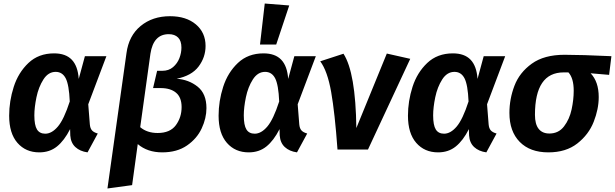

<svg xmlns="http://www.w3.org/2000/svg" viewBox="-20 -849 3491 1090"><path d="M427 -401 462 -530H584L481 -257L490 -143Q492 -120 502.5 -108.5Q513 -97 535 -91L477 16Q434 10 408 -14Q382 -38 379 -80L378 -116Q345 -51 303.5 -17.5Q262 16 203 16Q126 16 79 -38Q32 -92 32 -192Q32 -275 58 -356Q84 -437 141.5 -491.5Q199 -546 287 -546Q353 -546 387.5 -510Q422 -474 427 -401ZM175 -194Q175 -138 190 -114Q205 -90 237 -90Q274 -90 308.5 -130.5Q343 -171 376 -273Q372 -368 353 -404.5Q334 -441 296 -441Q254 -441 226.5 -398Q199 -355 187 -297Q175 -239 175 -194Z M698 -547Q711 -646 778.5 -701.5Q846 -757 945 -757Q1037 -757 1092 -710.5Q1147 -664 1147 -588Q1147 -524 1107.5 -471.5Q1068 -419 983 -402Q1052 -397 1102 -357Q1152 -317 1152 -235Q1152 -178 1125 -120Q1098 -62 1041.5 -23Q985 16 901 16Q817 16 762 -31L730 202L590 221ZM1011 -241Q1011 -296 979.5 -322.5Q948 -349 892 -349H849L872 -447H901Q938 -447 962.5 -468Q987 -489 998.5 -519Q1010 -549 1010 -579Q1010 -617 991 -636Q972 -655 938 -655Q851 -655 834 -544L776 -127Q815 -94 875 -94Q946 -94 978.5 -138.5Q1011 -183 1011 -241Z M1616 -401 1651 -530H1773L1670 -257L1679 -143Q1681 -120 1691.5 -108.5Q1702 -97 1724 -91L1666 16Q1623 10 1597 -14Q1571 -38 1568 -80L1567 -116Q1534 -51 1492.5 -17.5Q1451 16 1392 16Q1315 16 1268 -38Q1221 -92 1221 -192Q1221 -275 1247 -356Q1273 -437 1330.5 -491.5Q1388 -546 1476 -546Q1542 -546 1576.5 -510Q1611 -474 1616 -401ZM1364 -194Q1364 -138 1379 -114Q1394 -90 1426 -90Q1463 -90 1497.5 -130.5Q1532 -171 1565 -273Q1561 -368 1542 -404.5Q1523 -441 1485 -441Q1443 -441 1415.5 -398Q1388 -355 1376 -297Q1364 -239 1364 -194ZM1622 -818 1548 -596H1456L1483 -829Z M2003 -122 2176 -545 2309 -515 2069 0H1896Q1881 -208 1860 -327Q1839 -446 1798 -501L1930 -544Q1999 -437 2003 -122Z M2691 -401 2726 -530H2848L2745 -257L2754 -143Q2756 -120 2766.5 -108.5Q2777 -97 2799 -91L2741 16Q2698 10 2672 -14Q2646 -38 2643 -80L2642 -116Q2609 -51 2567.5 -17.5Q2526 16 2467 16Q2390 16 2343 -38Q2296 -92 2296 -192Q2296 -275 2322 -356Q2348 -437 2405.5 -491.5Q2463 -546 2551 -546Q2617 -546 2651.5 -510Q2686 -474 2691 -401ZM2439 -194Q2439 -138 2454 -114Q2469 -90 2501 -90Q2538 -90 2572.5 -130.5Q2607 -171 2640 -273Q2636 -368 2617 -404.5Q2598 -441 2560 -441Q2518 -441 2490.5 -398Q2463 -355 2451 -297Q2439 -239 2439 -194Z M2872 -208Q2872 -287 2900.5 -362Q2929 -437 2999 -487.5Q3069 -538 3185 -538Q3281 -538 3451 -530L3438 -424L3333 -433Q3379 -385 3379 -298Q3379 -230 3350.5 -157.5Q3322 -85 3257.5 -34.5Q3193 16 3093 16Q2989 16 2930.5 -43.5Q2872 -103 2872 -208ZM3237 -334Q3237 -405 3207 -438H3180Q3017 -438 3017 -197Q3017 -144 3038 -117.5Q3059 -91 3099 -91Q3151 -91 3182 -131.5Q3213 -172 3225 -227.5Q3237 -283 3237 -334Z"/></svg>

Font: Fira Sans SemiBold
Style: Italic
Weight: 600
Italic angle: -8°
Designer: bBox Type GmbH & Carrois Corporate GbR & Edenspiekermann AG
Foundry: bBox Type GmbH & Carrois Corporate GbR & Edenspiekermann AG
Version: Version 4.301